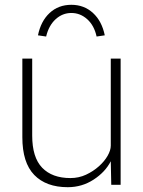

<svg xmlns="http://www.w3.org/2000/svg" viewBox="-20 -769 594 799"><path d="M262 10Q172 10 122.5 -41Q73 -92 73 -198V-525H114V-205Q114 -114 155.5 -71Q197 -28 273 -28Q308 -28 338 -42Q368 -56 391.5 -77Q415 -98 428 -121Q441 -144 441 -163V-525H482V0H443L441 -98Q418 -53 369.5 -21.5Q321 10 262 10ZM172 -617 138 -622Q150 -681 186.5 -715Q223 -749 277 -749Q330 -749 367 -715Q404 -681 416 -622L382 -617Q372 -663 343 -689Q314 -715 277 -715Q240 -715 211.5 -689Q183 -663 172 -617Z"/></svg>

Font: Readex Pro Light
Style: Regular
Weight: 300
Designer: Bonnie Shaver-Troup, Thomas Jockin
Foundry: Lexend
Version: Version 1.200; ttfautohint (v1.8.3)